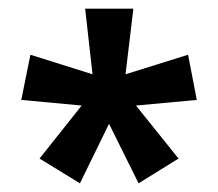

<svg xmlns="http://www.w3.org/2000/svg" viewBox="-20 -781 503 442"><path d="M287 -761H176L193 -610L50 -655L29 -551L168 -538L71 -416L164 -359L231 -496L299 -359L391 -416L293 -538L433 -551L413 -655L269 -610Z"/></svg>

Font: Noto Sans Arabic UI Cn SmBd
Style: Regular
Weight: 600
Width: 3
Designer: Monotype Design Team, Nadine Chahine and Nizar Qandah
Foundry: Monotype Imaging Inc.
Version: Version 2.010